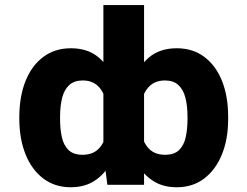

<svg xmlns="http://www.w3.org/2000/svg" viewBox="-20 -748 1001 777"><path d="M903.3 -275.4V-265.6Q903.3 -184.6 877.9 -122.6Q852.5 -60.5 806.2 -25.4Q759.8 9.8 695.3 9.8Q644 9.8 606.9 -11.5Q569.8 -32.7 544.9 -70.1Q520 -107.4 504.6 -156.7Q489.3 -206.1 481 -262.7V-271.5Q492.2 -351.6 515.9 -415.3Q539.6 -479 583.3 -515.9Q627 -552.7 695.3 -552.7Q759.8 -552.7 806.4 -518.1Q853 -483.4 878.2 -421.1Q903.3 -358.9 903.3 -275.4ZM738.8 -265.6V-275.4Q738.8 -319.8 730.2 -352.8Q721.7 -385.7 701.7 -404.1Q681.6 -422.4 647.5 -422.4Q599.6 -422.4 573.7 -386.2Q547.9 -350.1 545.4 -284.2V-251Q549.3 -189.9 574.5 -155.8Q599.6 -121.6 647.9 -121.6Q685.5 -121.6 705.1 -141.1Q724.6 -160.6 731.7 -193.4Q738.8 -226.1 738.8 -265.6ZM398.4 -122.1V-727.5H563V0H414.6ZM58.1 -265.6V-275.4Q58.6 -358.9 83.7 -421.1Q108.9 -483.4 155.8 -518.1Q202.6 -552.7 267.1 -552.7Q335.4 -552.7 378.9 -515.9Q422.4 -479 446.3 -415.3Q470.2 -351.6 480 -271.5V-262.7Q472.7 -206.1 457.3 -156.7Q441.9 -107.4 416.7 -70.1Q391.6 -32.7 354.5 -11.5Q317.4 9.8 266.1 9.8Q202.1 9.8 155.5 -25.4Q108.9 -60.5 83.7 -122.6Q58.6 -184.6 58.1 -265.6ZM223.1 -275.4V-265.6Q223.1 -226.1 230.2 -193.4Q237.3 -160.6 257.1 -141.1Q276.9 -121.6 314.5 -121.6Q362.8 -121.6 387.7 -155.8Q412.6 -189.9 416 -251V-284.2Q413.6 -350.1 388.2 -386.2Q362.8 -422.4 314.9 -422.4Q280.8 -422.4 260.5 -404.1Q240.2 -385.7 231.7 -352.8Q223.1 -319.8 223.1 -275.4Z"/></svg>

Font: Inter 18pt ExtraBold
Style: Regular
Weight: 800
Designer: Rasmus Andersson
Foundry: rsms
Version: Version 4.001;git-66647c0bb